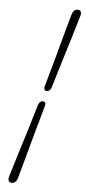

<svg xmlns="http://www.w3.org/2000/svg" viewBox="-58 -757 404 905"><g transform="rotate(5 144.5 -304.0)"><path d="M182.5 -350.5Q176.5 -329.5 161.5 -329.5Q143.5 -329.5 149 -351.5Q166.5 -412 183.8 -475.2Q201 -538.5 216.5 -596Q232 -653.5 244.5 -696.5Q252 -724 272.5 -724Q283.5 -724 287.2 -716Q291 -708 287 -695.5Q275 -653 257.2 -595.5Q239.5 -538 220 -474.5Q200.5 -411 182.5 -350.5ZM124 -258.5Q130.5 -279.5 145.5 -279.5Q163.5 -279.5 157.5 -257.5Q140 -197 122.5 -133.2Q105 -69.5 89.2 -11.5Q73.5 46.5 61.5 88.5Q54.5 116 33 116Q22.5 116 18.8 108Q15 100 18.5 87.5Q31 45 49 -12.8Q67 -70.5 86.8 -134.2Q106.5 -198 124 -258.5Z"/></g></svg>

Font: Fraunces 144pt Soft
Style: Italic
Weight: 400
Italic angle: -16°
Version: Version 1.000;[b76b70a41]